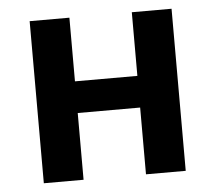

<svg xmlns="http://www.w3.org/2000/svg" viewBox="-43 -569 692 616"><g transform="rotate(-5 302.5 -261.0)"><path d="M74 0V-522H202V-317H403V-522H531V0H403V-215H202V0Z"/></g></svg>

Font: IBM Plex Sans SemiBold
Style: Regular
Weight: 600
Designer: Mike Abbink, Paul van der Laan, Pieter van Rosmalen
Foundry: Bold Monday
Version: Version 3.201